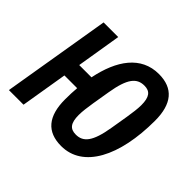

<svg xmlns="http://www.w3.org/2000/svg" viewBox="-131 -689 863 863"><g transform="rotate(45 300.0 -258.0)"><path d="M349 12C488 12 567 -141 567 -367C567 -474 522 -528 431 -528C318 -528 254 -436 227 -303H149L184 -516H91L5 0H98L135 -223H216C214 -201 213 -176 213 -149C213 -42 258 12 349 12ZM359 -71C322 -71 306 -92 306 -143C306 -166 310 -194 315 -226L329 -310C346 -413 374 -445 422 -445C458 -445 474 -424 474 -373C474 -350 470 -322 465 -290L451 -206C434 -103 406 -71 359 -71Z"/></g></svg>

Font: IBM Mono Medium
Style: Italic
Weight: 500
Italic angle: -9°
Monospace: yes
Designer: Mike Abbink, Paul van der Laan, Pieter van Rosmalen
Foundry: Bold Monday
Version: Version 2.3